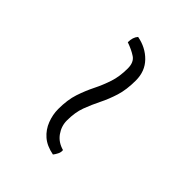

<svg xmlns="http://www.w3.org/2000/svg" viewBox="17 -601 486 486"><g transform="rotate(-45 259.5 -358.0)"><path d="M441 -388Q435 -356 413.5 -335Q392 -314 359 -314Q326 -314 302 -321.5Q278 -329 257 -339.5Q236 -350 214.5 -358Q193 -366 164 -366Q144 -366 127 -354Q110 -342 104 -320Q97 -319 90 -322.5Q83 -326 78 -330Q83 -356 96.5 -371.5Q110 -387 129.5 -394.5Q149 -402 169 -402Q202 -402 226 -394Q250 -386 271 -375.5Q292 -365 314.5 -357.5Q337 -350 366 -350Q388 -350 397 -363.5Q406 -377 413 -397Q431 -397 441 -388Z"/></g></svg>

Font: Arima Thin ExtraLight
Style: Regular
Weight: 250
Version: Version 1.100